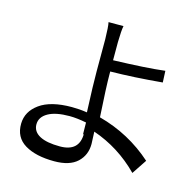

<svg xmlns="http://www.w3.org/2000/svg" viewBox="-117 -888 1086 1067"><g transform="rotate(15 426.5 -354.5)"><path d="M406.2 -131.8C406.2 -63.5 369.1 -29.3 294.9 -29.3C245.1 -29.3 206.1 -36.1 178.7 -50.8C151.4 -65.4 137.7 -86.9 137.7 -114.3C137.7 -142.6 152.3 -165 181.6 -181.6C210.9 -198.2 252 -206.1 304.7 -206.1C334 -206.1 366.2 -202.1 401.4 -195.3C402.3 -158.2 402.3 -134.8 402.3 -125ZM779.3 -76.2C689.5 -156.2 585.9 -211.9 468.8 -243.2C461.9 -357.4 458 -439.5 458 -490.2V-503.9C547.9 -504.9 647.5 -510.7 755.9 -520.5L752.9 -586.9C680.7 -578.1 582 -572.3 457 -568.4V-672.9C458 -717.8 460 -749 463.9 -766.6H377.9C381.8 -750 383.8 -717.8 384.8 -669.9V-485.4C384.8 -437.5 386.7 -359.4 391.6 -251C360.4 -255.9 331.1 -257.8 303.7 -257.8C222.7 -257.8 161.1 -242.2 119.1 -211.9C77.1 -181.6 55.7 -143.6 54.7 -96.7C53.7 -43.9 74.2 -4.9 116.2 20.5C158.2 45.9 214.8 58.6 286.1 58.6C344.7 58.6 388.7 44.9 418 17.6C447.3 -9.8 461.9 -44.9 461.9 -87.9C461.9 -97.7 460.9 -121.1 459 -158.2C558.6 -124 646.5 -68.4 722.7 8.8Z"/></g></svg>

Font: Gen Shin Gothic P Normal
Style: Regular
Weight: 300
Designer: [Source Han Sans]
Ryoko NISHIZUKA  (kana & ideographs); Paul D. Hunt (Latin, Greek & Cyrillic); Wenlong ZHANG  (bopomofo
Version: Version 1.002.20150607